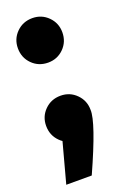

<svg xmlns="http://www.w3.org/2000/svg" viewBox="-138 -590 537 800"><g transform="rotate(-20 131.0 -190.5)"><path d="M115 -344Q73 -344 44.5 -372.5Q16 -401 16 -443Q16 -484 44.5 -512.5Q73 -541 115 -541Q156 -541 184.5 -512.5Q213 -484 213 -443Q213 -401 184.5 -372.5Q156 -344 115 -344ZM115 0Q73 0 44.5 -28.5Q16 -57 16 -99Q16 -140 44.5 -168.5Q73 -197 115 -197Q156 -197 184.5 -168.5Q213 -140 213 -99Q213 -57 184.5 -28.5Q156 0 115 0ZM11 160 60 -22Q200 -136 213 -99Q216 -44 124 160Z"/></g></svg>

Font: Afrihost Sans Black
Style: Regular
Weight: 900
Foundry: https://www.afrihost.com
Version: Version 1.000